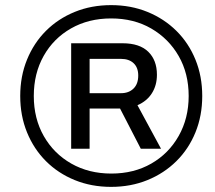

<svg xmlns="http://www.w3.org/2000/svg" viewBox="-20 -718 840 750"><path d="M414 12Q337 12 272 -14.5Q207 -41 159.5 -88.5Q112 -136 85.5 -201Q59 -266 59 -343Q59 -420 85.5 -485Q112 -550 159.5 -597.5Q207 -645 272 -671.5Q337 -698 414 -698Q491 -698 556 -671.5Q621 -645 669 -597.5Q717 -550 743.5 -485Q770 -420 770 -343Q770 -266 743.5 -201Q717 -136 669 -88.5Q621 -41 556 -14.5Q491 12 414 12ZM415 -40Q503 -40 571 -79Q639 -118 678 -187Q717 -256 717 -343Q717 -431 678 -499Q639 -567 571 -606.5Q503 -646 414 -646Q326 -646 257.5 -607Q189 -568 150.5 -499.5Q112 -431 112 -343Q112 -255 151 -186.5Q190 -118 258.5 -79Q327 -40 415 -40ZM258 -137V-549H459Q525 -549 559 -516Q593 -483 593 -426Q593 -385 573.5 -354Q554 -323 517 -307L609 -137H530L449 -294H330V-137ZM330 -354H453Q483 -354 501.5 -372Q520 -390 520 -423Q520 -454 502 -471Q484 -488 453 -488H330Z"/></svg>

Font: Archivo SemiExpanded Medium
Style: Italic
Weight: 500
Width: 6
Italic angle: -10°
Designer: Hector Gatti
Foundry: Omnibus-Type
Version: Version 2.001